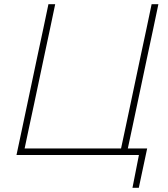

<svg xmlns="http://www.w3.org/2000/svg" viewBox="-20 -733 794 908"><path d="M606.5 155 637 0H58Q71 -60 82.8 -116.5Q94.5 -173 108.5 -238L158 -472.5Q172.5 -539.5 184.5 -596.2Q196.5 -653 209 -713H241Q228.5 -653 216.5 -596.2Q204.5 -539.5 190 -472L141.5 -242.5Q129 -184.5 118.2 -134Q107.5 -83.5 96.5 -31H552.5Q564 -83.5 574.5 -134Q585 -184.5 597.5 -242.5L646.5 -474.5Q660.5 -540 672.5 -596.2Q684.5 -652.5 697 -713H729Q716.5 -652.5 704.5 -596.2Q692.5 -540 678.5 -474.5L629.5 -242.5Q617 -184.5 606.5 -134Q596 -83.5 584.5 -31H676Q671 -8 666 16Q661 40 656 63Q651 86 646.2 109Q641.5 132 636.5 155Z"/></svg>

Font: Commissioner Thin
Style: Italic
Weight: 100
Italic angle: -12°
Designer: Kostas Bartsokas
Foundry: Kostas Bartsokas
Version: Version 1.000; ttfautohint (v1.8.3)